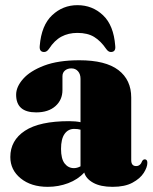

<svg xmlns="http://www.w3.org/2000/svg" viewBox="-20 -712 594 744"><path d="M20 -103.5Q20 -168 76.5 -205.2Q133 -242.5 248 -242.5Q273.5 -242.5 292 -238.5V-406.5Q292 -425 282.2 -436Q272.5 -447 256.5 -447Q241.5 -447 231.8 -438.8Q222 -430.5 222 -416.5V-363Q222 -325 194.8 -300.8Q167.5 -276.5 120 -276.5Q42.5 -276.5 42.5 -345Q42.5 -375.5 69.5 -406.2Q96.5 -437 151 -457.8Q205.5 -478.5 287.5 -478.5Q389 -478.5 438.8 -440.5Q488.5 -402.5 488.5 -334V-91.5Q488.5 -68.5 507.5 -68.5Q524 -68.5 531 -88Q535 -94.5 541 -94.5Q551 -94.5 551 -81Q551 -64 537 -42Q523 -20 493.2 -4Q463.5 12 416.5 12Q369.5 12 341.2 -3.8Q313 -19.5 306.5 -43.5Q282 -16.5 244.2 -2.2Q206.5 12 165 12Q100.5 12 60.2 -20.8Q20 -53.5 20 -103.5ZM216.5 -135Q216.5 -96.5 230.5 -78.5Q244.5 -60.5 266.5 -60.5Q279 -60.5 292 -67.5V-209.5Q281.5 -212.5 267.5 -212.5Q244 -212.5 230.2 -193Q216.5 -173.5 216.5 -135ZM280 -584.5Q245 -584.5 218 -570Q191 -555.5 170 -523Q161.5 -510.5 151 -510.5Q131.5 -510.5 134 -534.5Q140.5 -614 182 -653Q223.5 -692 280 -692Q338 -692 379.2 -653Q420.5 -614 426.5 -534.5Q429.5 -510.5 409.5 -510.5Q399.5 -510.5 391 -523Q370.5 -553 345 -568.8Q319.5 -584.5 280 -584.5Z"/></svg>

Font: Fraunces 72pt Black
Style: Regular
Weight: 900
Version: Version 1.000;[0bf87f6ff]